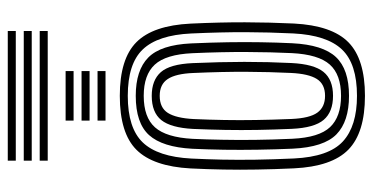

<svg xmlns="http://www.w3.org/2000/svg" viewBox="-248 -683 940 484"><g transform="rotate(-90 222.0 -441.0)"><path d="M222.4 9Q129.7 9 86.9 -32.7Q44.2 -74.3 39.6 -170.2Q37.3 -220.1 36.6 -263.3Q35.8 -306.4 36.6 -347.3Q37.3 -388.2 39.4 -430.5Q44.5 -524.8 86.3 -566.9Q128.1 -609 222.4 -609Q315.8 -609 357.8 -567Q399.9 -525 404.5 -430.2Q408 -354.3 407.8 -293.2Q407.6 -232.2 404.7 -170.1Q399.7 -74.2 357.3 -32.6Q314.8 9 222.4 9ZM222.4 -11.1Q303.2 -11.1 339.2 -48.9Q375.3 -86.7 379.7 -171.4Q382.7 -233 382.9 -292.1Q383.1 -351.2 379.6 -429.2Q375.6 -513.1 339.5 -551Q303.5 -588.9 222.4 -588.9Q141.1 -588.9 104.9 -551.1Q68.7 -513.3 64.3 -428.5Q62.5 -391 61.6 -351.7Q60.8 -312.5 61.4 -268.1Q62.1 -223.7 64.5 -170.4Q68.7 -82.1 107.5 -46.6Q146.2 -11.1 222.4 -11.1ZM222.4 -31.2Q157.7 -31.2 125.3 -62.9Q92.9 -94.7 89.2 -173.4Q87.3 -217.5 86.6 -261Q85.9 -304.5 86.5 -346.1Q87.2 -387.8 89 -426.3Q93.1 -501.5 123.4 -535.2Q153.8 -568.8 222.4 -568.8Q287 -568.8 319 -537.2Q351 -505.7 354.6 -429.1Q356.8 -379.7 357.5 -336.5Q358.2 -293.2 357.5 -253.4Q356.9 -213.6 355 -174.4Q351.1 -97 320.1 -64.1Q289.2 -31.2 222.4 -31.2ZM222.4 -51.3Q276.1 -51.3 301.4 -79.8Q326.7 -108.3 330.1 -175.2Q332.6 -226.9 332.9 -289.6Q333.2 -352.2 329.9 -425.9Q326.8 -493.1 301 -520.9Q275.3 -548.7 222.4 -548.7Q168.3 -548.7 143 -520.3Q117.7 -492 114 -425.5Q112.4 -391.6 111.7 -352.3Q110.9 -313.1 111.4 -268.6Q111.9 -224.1 114.2 -174.2Q117.4 -106.5 143.6 -78.9Q169.8 -51.3 222.4 -51.3ZM222.4 -71.5Q182 -71.5 161.9 -95Q141.8 -118.5 139.2 -175.4Q137.2 -220.7 136.5 -261.9Q135.8 -303.1 136.5 -343.1Q137.2 -383.1 139 -424.4Q142 -480.3 161.3 -504.4Q180.7 -528.5 222.4 -528.5Q261.8 -528.5 282.1 -505.6Q302.3 -482.7 304.9 -425.2Q307.9 -356.8 308 -295.1Q308 -233.4 305.1 -176.2Q302.3 -119.7 282.8 -95.6Q263.3 -71.5 222.4 -71.5ZM222.4 -91.6Q251.9 -91.6 264.9 -112.3Q278 -133.1 280.1 -177.5Q282.7 -231 283 -290.3Q283.3 -349.6 280 -424Q278.2 -467.8 264.8 -488.1Q251.5 -508.4 222.4 -508.4Q192.5 -508.4 179.4 -487.9Q166.3 -467.3 163.9 -423.1Q162.1 -383.3 161.5 -345.1Q160.8 -307 161.5 -265.9Q162.1 -224.9 164.1 -176.2Q166.1 -130.4 180.1 -111Q194.2 -91.6 222.4 -91.6ZM160 -725.5V-745.6H284.8V-725.5ZM160 -645V-665.1H284.8V-645ZM160 -685.2V-705.4H284.8V-685.2ZM59 -871.2V-891.4H385.9V-871.2ZM59 -790.7V-810.9H385.9V-790.7ZM59 -831V-851.1H385.9V-831Z"/></g></svg>

Font: Big Shoulders Inline Thin
Style: Regular
Weight: 100
Designer: Patric King
Foundry: XO Type Co
Version: Version 2.002